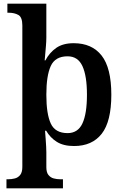

<svg xmlns="http://www.w3.org/2000/svg" viewBox="-20 -780 673 1040"><path d="M15 240V191H25Q43 191 60.5 186.5Q78 182 89.5 167.5Q101 153 101 124V-642Q101 -687 79.5 -699Q58 -711 28 -711H20V-760H231V-576Q231 -556 228.5 -527Q226 -498 224 -475.5Q222 -453 222 -453H226Q248 -495 284.5 -520.5Q321 -546 379 -546Q478 -546 530.5 -479Q583 -412 583 -267Q583 -122 531 -55.5Q479 11 381 11Q324 11 288 -11.5Q252 -34 230 -72H224Q224 -72 225 -58.5Q226 -45 227.5 -25.5Q229 -6 230 13.5Q231 33 231 46V125Q231 154 242.5 168Q254 182 271 186.5Q288 191 306 191H321V240ZM346 -59Q402 -59 426.5 -111.5Q451 -164 451 -267Q451 -369 426.5 -422Q402 -475 346 -475Q279 -475 255 -422.5Q231 -370 231 -267Q231 -163 255 -111Q279 -59 346 -59Z"/></svg>

Font: Noto Serif Thai SemiBold
Style: Regular
Weight: 600
Designer: Monotype Design Team
Foundry: Monotype Imaging Inc.
Version: Version 2.001; ttfautohint (v1.8.4.7-5d5b)